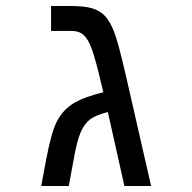

<svg xmlns="http://www.w3.org/2000/svg" viewBox="-20 -619 640 639"><path d="M212.9 -599.1Q260.3 -599.1 285.9 -591.6Q311.5 -584 328.1 -567.1Q344.7 -550.3 358.6 -516.1Q372.6 -481.9 397.9 -372.1L482.9 0H394L338.9 -246.1Q297.9 -235.8 279.1 -221.2Q260.3 -206.5 248 -177.7Q235.8 -148.9 225.1 -87.9L209 0H117.2L133.8 -88.9Q150.9 -177.7 168 -212.2Q185.1 -246.6 213.9 -267.8Q242.7 -289.1 292 -303.2L324.2 -312L317.9 -336.9Q297.9 -422.4 285.6 -455.6Q273.4 -488.8 258.5 -502.4Q243.7 -516.1 215.8 -516.1H149.9V-599.1Z"/></svg>

Font: Cousine
Style: Regular
Weight: 400
Monospace: yes
Designer: Steve Matteson
Foundry: Monotype Imaging Inc.
Version: Version 1.21